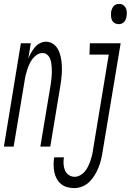

<svg xmlns="http://www.w3.org/2000/svg" viewBox="-54 -752 674 985"><path d="M-34 0 53 -530H104L91 -451Q97 -466 105 -480.5Q113 -495 124 -508.5Q135 -522 150.5 -530Q166 -538 182 -538Q199 -538 214 -529.5Q229 -521 238.5 -507Q248 -493 253 -477Q258 -461 260.5 -443.5Q263 -426 263.5 -408.5Q264 -391 263 -373.5Q262 -356 259.5 -338Q257 -320 254 -302L204 0H153L205 -312Q207 -324 208.5 -336.5Q210 -349 211 -361Q212 -373 212 -385.5Q212 -398 211 -410Q210 -422 208 -433.5Q206 -445 200.5 -456Q195 -467 185.5 -473.5Q176 -480 164 -480Q149 -480 135.5 -471Q122 -462 112.5 -449.5Q103 -437 96.5 -422.5Q90 -408 85.5 -394Q81 -380 77.5 -365.5Q74 -351 72 -336L16 0ZM554 -628Q543 -628 533.5 -634Q524 -640 520 -649.5Q516 -659 515.5 -670Q515 -681 516 -693Q518 -700 521 -707.5Q524 -715 529.5 -721Q535 -727 542.5 -729.5Q550 -732 558 -732Q569 -732 578 -726Q587 -720 591.5 -710.5Q596 -701 596.5 -690Q597 -679 595 -667Q594 -660 591 -652.5Q588 -645 582.5 -639Q577 -633 569 -630.5Q561 -628 554 -628ZM327 213Q308 213 290 208Q272 203 258.5 191.5Q245 180 236.5 164Q228 148 224.5 130Q221 112 221 93Q221 74 224 55Q224 55 224 55Q224 55 224 55Q224 55 224 55Q224 55 224 55H274Q271 71 272 88.5Q273 106 279 121Q285 136 298.5 145.5Q312 155 329 155Q343 155 357 147.5Q371 140 381 128Q391 116 397.5 102.5Q404 89 409 75Q414 61 417.5 47Q421 33 423 18L504 -472H405L407 -530H565L472 28Q469 48 464 68.5Q459 89 451 108.5Q443 128 431.5 147Q420 166 404 181.5Q388 197 367.5 205Q347 213 327 213Z"/></svg>

Font: Iosevka Curly LtExObl
Style: Regular
Weight: 300
Width: 7
Italic angle: -9°
Monospace: yes
Designer: Belleve Invis
Foundry: Belleve Invis
Version: Version 11.1.0; ttfautohint (v1.8.3)